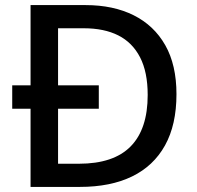

<svg xmlns="http://www.w3.org/2000/svg" viewBox="-20 -734 773 754"><path d="M316 -714Q425 -714 505 -674Q585 -634 629 -556.5Q673 -479 673 -364Q673 -244 628 -163Q583 -82 498.5 -41Q414 0 294 0H100V-307H28V-399H100V-714ZM309 -623H208V-399H368V-307H208V-91H290Q426 -91 493 -159Q560 -227 560 -361Q560 -451 530 -509Q500 -567 444.5 -595Q389 -623 309 -623Z"/></svg>

Font: Noto Sans Devanagari Medium
Style: Regular
Weight: 500
Version: Version 2.003